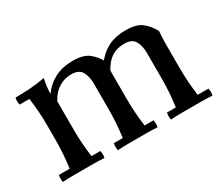

<svg xmlns="http://www.w3.org/2000/svg" viewBox="-84 -665 1022 877"><g transform="rotate(-30 426.5 -226.5)"><path d="M37 2Q33 -17 37 -35H94Q99 -73 101.5 -108Q104 -143 104 -180V-260Q104 -332 94 -403H42Q38 -422 42 -440Q77 -440 117 -442.5Q157 -445 199 -453Q194 -435 191.5 -412.5Q189 -390 189 -375L199 -330V-180Q199 -143 201.5 -108Q204 -73 209 -35H256Q260 -17 256 2Q225 0 203 0Q181 0 152 0Q123 0 95.5 0Q68 0 37 2ZM327 2Q323 -17 327 -35H374Q379 -73 381.5 -108Q384 -143 384 -180V-316Q384 -353 370 -379Q356 -405 314 -405Q279 -405 249 -386.5Q219 -368 199 -330L189 -375Q216 -413 256.5 -434Q297 -455 352 -455Q407 -455 435 -433Q463 -411 482 -376Q481 -361 480 -346Q479 -331 479 -316V-180Q479 -143 481.5 -108Q484 -73 489 -35H536Q540 -17 536 2Q505 0 483 0Q461 0 432 0Q403 0 380.5 0Q358 0 327 2ZM607 2Q603 -17 607 -35H654Q659 -73 661.5 -108Q664 -143 664 -180V-316Q664 -353 650 -379Q636 -405 594 -405Q555 -405 527 -386.5Q499 -368 479 -330L469 -375Q496 -413 535 -434Q574 -455 632 -455Q687 -455 715 -433Q743 -411 762 -376Q761 -361 760 -346Q759 -331 759 -316V-180Q759 -143 761.5 -108Q764 -73 769 -35H826Q830 -17 826 2Q795 0 768 0Q741 0 712 0Q683 0 660.5 0Q638 0 607 2Z"/></g></svg>

Font: Poltawski Nowy
Style: Regular
Weight: 400
Designer: Adam Pótawski, Mateusz Machalski, Borys Kosmynka, Ania Wieluska
Foundry: Capitalics.wtf
Version: Version 1.001;gftools[0.9.25]